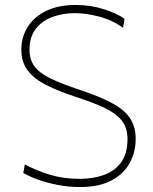

<svg xmlns="http://www.w3.org/2000/svg" viewBox="-20 -745 615 774"><path d="M302 9Q257 9 213 0.5Q169 -8 132.5 -21.2Q96 -34.5 74 -48L80 -82Q129.5 -56 183.2 -40Q237 -24 302 -24Q354.5 -24 398.2 -39.5Q442 -55 468 -90.2Q494 -125.5 494 -185Q494 -230.5 470 -260Q446 -289.5 399.8 -311Q353.5 -332.5 287 -354Q216.5 -377 167.2 -401.8Q118 -426.5 92 -460.5Q66 -494.5 66 -545Q66 -595 91.2 -635.8Q116.5 -676.5 165.5 -700.8Q214.5 -725 285 -725Q346.5 -725 400.8 -707.2Q455 -689.5 482 -669L476 -633Q432 -664.5 379.5 -678.2Q327 -692 282 -692Q234 -692 192.2 -677Q150.5 -662 124.8 -629.5Q99 -597 99 -545Q99 -503.5 120 -476.2Q141 -449 185.5 -427.8Q230 -406.5 301 -383Q387 -354.5 436.2 -326.8Q485.5 -299 506.2 -265.2Q527 -231.5 527 -185Q527 -132.5 503.2 -88.5Q479.5 -44.5 429.8 -17.8Q380 9 302 9Z"/></svg>

Font: Heraclito Thin
Style: Regular
Weight: 100
Designer: Kostas Bartsokas (font) & Cristiano Sobral (main changes)
Foundry: Kostas Bartsokas (font) & Cristiano Sobral (main changes)
Version: Version 1.00;July 8, 2020;FontCreator 13.0.0.2655 64-bit